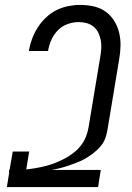

<svg xmlns="http://www.w3.org/2000/svg" viewBox="-20 -763 540 783"><path d="M8 0 17 -56V-70H19L32 -145H99L87 -72Q106 -74 126 -77.5Q146 -81 166 -86Q186 -91 205 -98.5Q224 -106 243 -116Q262 -126 279 -139Q296 -152 309 -168.5Q322 -185 330 -204.5Q338 -224 341 -243L389 -532Q392 -549 393 -566Q394 -583 391 -599Q388 -615 381 -629.5Q374 -644 362 -654Q350 -664 334 -668.5Q318 -673 301 -673Q279 -673 256 -665Q233 -657 216 -639.5Q199 -622 189.5 -600.5Q180 -579 176 -556V-555H98V-557Q102 -581 111 -605Q120 -629 134 -651Q148 -673 167.5 -691.5Q187 -710 210 -721.5Q233 -733 258 -738Q283 -743 307 -743Q335 -743 362 -737Q389 -731 410 -716Q431 -701 445 -679Q459 -657 465.5 -631Q472 -605 471.5 -577Q471 -549 466 -521L418 -232Q415 -214 408.5 -197Q402 -180 389.5 -165.5Q377 -151 361.5 -139Q346 -127 330 -117.5Q314 -108 296 -101Q278 -94 260.5 -88Q243 -82 225.5 -77.5Q208 -73 190 -70H391L380 0Z"/></svg>

Font: Iosevka Oblique
Style: Regular
Weight: 400
Italic angle: -9°
Monospace: yes
Designer: Belleve Invis
Foundry: Belleve Invis
Version: Version 32.5.0; ttfautohint (v1.8.4)